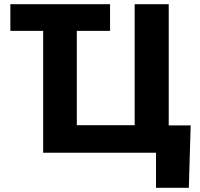

<svg xmlns="http://www.w3.org/2000/svg" viewBox="-20 -727 953 914"><path d="M503.9 -580.1H345.7V-130.9H621.1V-707H783.2V-129.9H887.7L878.9 167H722.7V0H185.5V-580.1H29.3V-707H503.9Z"/></svg>

Font: Pretendard ExtraBold
Style: Regular
Weight: 800
Designer: Base glyphs from Inter by Rasmus Andersson; Hangeul glyphs from Noto Sans CJK(Source Han Sans) by Jang Soo-young and Kan
Foundry: Kil Hyung-jin
Version: Version 1.309